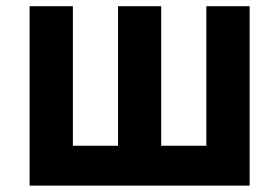

<svg xmlns="http://www.w3.org/2000/svg" viewBox="-20 -582 875 602"><path d="M72.8 0V-562.5H208.5V-125H350.1V-562.5H485.4V-125H627V-562.5H762.7V0Z"/></svg>

Font: Manrope3 ExtraBold
Style: Bold
Weight: 800
Width: 4
Designer: Mikhail Sharanda
Foundry: Mikhail Sharanda
Version: Version 3.000;PS 003.000;hotconv 1.0.88;makeotf.lib2.5.64775